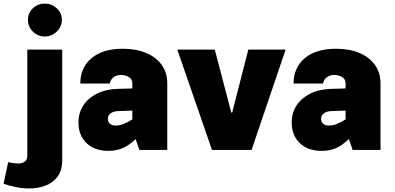

<svg xmlns="http://www.w3.org/2000/svg" viewBox="-116 -830 2186 1063"><path d="M38.6 -720.2Q38.6 -758.3 66.2 -784.2Q93.8 -810.1 132.3 -810.1Q169.9 -810.1 198.2 -784.2Q226.6 -758.3 226.6 -720.2Q226.6 -682.1 198.2 -655Q169.9 -627.9 132.3 -627.9Q93.8 -627.9 66.2 -655Q38.6 -682.1 38.6 -720.2ZM-96.2 187.5 -70.8 67.9Q-58.1 70.8 -42.7 73Q-27.3 75.2 -15.1 75.2Q7.3 75.2 21.2 64.7Q35.2 54.2 35.2 32.7V-555.2H228.5V55.7Q228.5 112.8 203.1 147.5Q177.7 182.1 135.7 197.8Q93.8 213.4 43.9 213.4Q7.8 213.4 -28.3 205.8Q-64.5 198.2 -96.2 187.5Z M810.1 -367.7V0H655.8L634.8 -60.1Q597.7 -24.4 562.3 -9.5Q526.9 5.4 484.9 5.4Q408.2 5.4 363.3 -37.4Q318.4 -80.1 318.4 -152.3Q318.4 -205.6 345.5 -246.6Q372.6 -287.6 421.1 -311.8Q469.7 -335.9 533.7 -337.9L616.7 -340.3V-367.7Q616.7 -391.6 597.7 -403.3Q578.6 -415 553.7 -415Q528.8 -415 512 -401.6Q495.1 -388.2 491.7 -367.7H328.6Q328.6 -455.1 390.4 -507.6Q452.1 -560.1 564.5 -560.1Q637.2 -560.1 692.4 -537.1Q747.6 -514.2 778.8 -471.2Q810.1 -428.2 810.1 -367.7ZM481 -172.4Q481 -154.8 492.9 -144.8Q504.9 -134.8 525.9 -134.8Q563.5 -134.8 616.7 -168.9V-217.8L536.6 -214.8Q511.2 -213.9 496.1 -202.1Q481 -190.4 481 -172.4Z M1169.4 -206.5 1258.8 -555.2H1465.3L1276.9 0H1057.6L865.7 -555.2H1073.2L1164.6 -206.5Z M1990.7 -367.7V0H1836.4L1815.4 -60.1Q1778.3 -24.4 1742.9 -9.5Q1707.5 5.4 1665.5 5.4Q1588.9 5.4 1543.9 -37.4Q1499 -80.1 1499 -152.3Q1499 -205.6 1526.1 -246.6Q1553.2 -287.6 1601.8 -311.8Q1650.4 -335.9 1714.4 -337.9L1797.4 -340.3V-367.7Q1797.4 -391.6 1778.3 -403.3Q1759.3 -415 1734.4 -415Q1709.5 -415 1692.6 -401.6Q1675.8 -388.2 1672.4 -367.7H1509.3Q1509.3 -455.1 1571 -507.6Q1632.8 -560.1 1745.1 -560.1Q1817.9 -560.1 1873 -537.1Q1928.2 -514.2 1959.5 -471.2Q1990.7 -428.2 1990.7 -367.7ZM1661.6 -172.4Q1661.6 -154.8 1673.6 -144.8Q1685.5 -134.8 1706.5 -134.8Q1744.1 -134.8 1797.4 -168.9V-217.8L1717.3 -214.8Q1691.9 -213.9 1676.8 -202.1Q1661.6 -190.4 1661.6 -172.4Z"/></svg>

Font: Estedad-FD Black
Style: Regular
Weight: 900
Designer: Amin Abedi
Version: Version 7.3